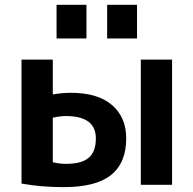

<svg xmlns="http://www.w3.org/2000/svg" viewBox="-20 -767 803 797"><path d="M424.8 -607.4V-747.1H548.8V-607.4ZM214.8 -607.4V-747.1H338.9V-607.4ZM564.5 0V-519.5H694.3V0ZM69.3 -519.5H199.2V-375Q238.3 -381.8 274.4 -381.8Q385.7 -381.8 444.8 -331.1Q503.9 -280.3 503.9 -192.4Q503.9 -90.8 440.9 -40.5Q377.9 9.8 244.1 9.8Q152.3 9.8 69.3 -4.9ZM199.2 -278.3V-93.8Q224.6 -86.9 254.9 -86.9Q319.3 -86.9 348.6 -112.3Q377.9 -137.7 377.9 -192.4Q377.9 -285.2 253.9 -285.2Q227.5 -285.2 199.2 -278.3Z"/></svg>

Font: Mgen+ 1c bold
Style: Bold
Weight: 700
Designer: [Source Han Sans]
Ryoko NISHIZUKA  (kana & ideographs); Paul D. Hunt (Latin, Greek & Cyrillic); Wenlong ZHANG  (bopomofo
Version: Version 1.059.20150602